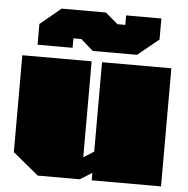

<svg xmlns="http://www.w3.org/2000/svg" viewBox="-53 -795 829 847"><g transform="rotate(5 362.0 -371.5)"><path d="M339 -569 284 -617H249V-575H94V-667L186 -743H382L437 -696H472V-738H628V-645L535 -569ZM145 0 31 -94V-523H338V-98L384 -127V-523H691V0H384V-33L331 0Z"/></g></svg>

Font: Tomorrow Black
Style: Regular
Weight: 900
Designer: Tony de Marco, Monica Rizzolli
Foundry: Just in Type
Version: Version 2.002